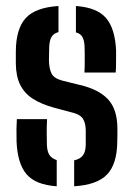

<svg xmlns="http://www.w3.org/2000/svg" viewBox="-20 -628 452 655"><path d="M36.5 -145.5Q36 -168 36.2 -188Q36.5 -208 37.5 -221.5H140.5Q139 -189.5 139.5 -169Q140 -148.5 140 -133Q141 -110.5 149 -98.8Q157 -87 173.5 -82V7.5Q101 2.5 70.2 -34Q39.5 -70.5 36.5 -145.5ZM233 7.5V-81Q253.5 -85.5 262.8 -97.8Q272 -110 272.5 -133.5Q272.5 -147.5 272.5 -153.5Q272.5 -159.5 272.5 -165.2Q272.5 -171 272.5 -183.5Q272 -208.5 263.2 -222.5Q254.5 -236.5 230.5 -243L165 -260.5Q121 -272.5 92.2 -291Q63.5 -309.5 49 -338.5Q34.5 -367.5 34 -411.5Q34 -424 34 -433.2Q34 -442.5 34 -452.5Q34.5 -529.5 67.5 -566Q100.5 -602.5 179.5 -607.5V-518.5Q163 -514 156 -502.5Q149 -491 148 -469.5Q148 -464 147.5 -453Q147 -442 147 -421.5Q147.5 -393.5 156 -377Q164.5 -360.5 192.5 -353L251 -338.5Q316.5 -323.5 348.5 -289.2Q380.5 -255 380.5 -188.5Q380.5 -176.5 380.5 -166Q380.5 -155.5 380 -142.5Q379 -68.5 345.5 -33Q312 2.5 233 7.5ZM268 -380.5Q269 -394 269 -411.2Q269 -428.5 269 -444.2Q269 -460 268.5 -470Q267.5 -490.5 261 -502Q254.5 -513.5 239 -517.5V-607.5Q310.5 -602.5 341.5 -566.8Q372.5 -531 376 -456.5Q376 -449 376 -433.8Q376 -418.5 375.8 -403.2Q375.5 -388 374.5 -380.5Z"/></svg>

Font: Big Shoulders Stencil Text Thin
Style: Bold
Weight: 700
Version: Version 2.001